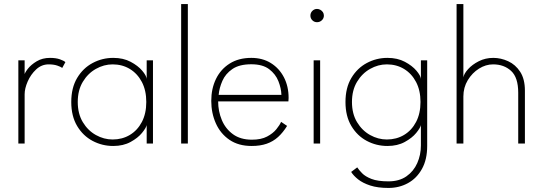

<svg xmlns="http://www.w3.org/2000/svg" viewBox="-20 -708 2689 947"><path d="M101.5 0H70.5V-410.5H101.5V-333.5H99Q100.5 -347 116.8 -368Q133 -389 161.2 -405.8Q189.5 -422.5 226.5 -422.5Q255.5 -422.5 275.5 -415.5Q295.5 -408.5 302.5 -401.5L287 -373Q280 -378.5 262.5 -384.5Q245 -390.5 220 -390.5Q185 -390.5 158.2 -365.5Q131.5 -340.5 116.5 -306Q101.5 -271.5 101.5 -243Z M703.5 0V-91Q700.5 -77 680.2 -52.2Q660 -27.5 624 -7.8Q588 12 538.5 12Q484 12 436.8 -13Q389.5 -38 360.5 -86.5Q331.5 -135 331.5 -205Q331.5 -275 360.5 -323.5Q389.5 -372 436.8 -397.2Q484 -422.5 538.5 -422.5Q588 -422.5 624.2 -403.2Q660.5 -384 681.2 -359.5Q702 -335 703.5 -319V-410.5H734.5V0ZM363.5 -205Q363.5 -147 388.5 -105.5Q413.5 -64 453 -42Q492.5 -20 535.5 -20Q583 -20 620.5 -42.5Q658 -65 679.8 -106.5Q701.5 -148 701.5 -205Q701.5 -262 679.8 -303.5Q658 -345 620.5 -367.8Q583 -390.5 535.5 -390.5Q492.5 -390.5 453 -368.2Q413.5 -346 388.5 -304.5Q363.5 -263 363.5 -205Z M906.5 0H873.5V-688H906.5Z M1056 -208Q1056 -159.5 1074 -116.2Q1092 -73 1129 -46Q1166 -19 1222.5 -19Q1268 -19 1297.2 -34.5Q1326.5 -50 1343.2 -70.8Q1360 -91.5 1366.5 -107L1396 -87Q1376 -54.5 1351.5 -32.2Q1327 -10 1295.2 1Q1263.5 12 1221 12Q1156.5 12 1112 -18.2Q1067.5 -48.5 1044.8 -99.2Q1022 -150 1022 -210.5Q1022 -270.5 1045.2 -318.5Q1068.5 -366.5 1112.8 -394.5Q1157 -422.5 1219.5 -422.5Q1275 -422.5 1316.2 -396.8Q1357.5 -371 1380.5 -326.5Q1403.5 -282 1403.5 -225Q1403.5 -220.5 1403 -216.2Q1402.5 -212 1402.5 -208ZM1368 -240Q1367 -272.5 1353.2 -307.5Q1339.5 -342.5 1307.5 -366.8Q1275.5 -391 1219.5 -391Q1160.5 -391 1126.2 -367.5Q1092 -344 1076.8 -309Q1061.5 -274 1058.5 -240Z M1527 0V-410.5H1559V0ZM1543.5 -598.5Q1530 -598.5 1520.5 -608Q1511 -617.5 1511 -631Q1511 -645 1520.8 -654.5Q1530.5 -664 1543.5 -664Q1552.5 -664 1560.2 -659.5Q1568 -655 1572.8 -647.8Q1577.5 -640.5 1577.5 -631Q1577.5 -617.5 1567.5 -608Q1557.5 -598.5 1543.5 -598.5Z M1896 219Q1843 219 1806.2 207Q1769.5 195 1746.5 176.8Q1723.5 158.5 1712 140L1742 117.5Q1750 130 1765.8 146.2Q1781.5 162.5 1812.2 174.5Q1843 186.5 1896 186.5Q1949 186.5 1984.5 161.8Q2020 137 2038 96.5Q2056 56 2056 9V-7H2087V12Q2087 79 2061.2 125.2Q2035.5 171.5 1992.2 195.2Q1949 219 1896 219ZM2056 0V-91Q2053 -77 2032.8 -52.2Q2012.5 -27.5 1976.5 -7.8Q1940.5 12 1891 12Q1836.5 12 1789.2 -13Q1742 -38 1713 -86.5Q1684 -135 1684 -205Q1684 -275 1713 -323.5Q1742 -372 1789.2 -397.2Q1836.5 -422.5 1891 -422.5Q1940.5 -422.5 1976.8 -403.2Q2013 -384 2033.8 -359.5Q2054.5 -335 2056 -319V-410.5H2087V0ZM1716 -205Q1716 -147 1741 -105.5Q1766 -64 1805.5 -42Q1845 -20 1888 -20Q1935.5 -20 1973 -42.5Q2010.5 -65 2032.2 -106.5Q2054 -148 2054 -205Q2054 -262 2032.2 -303.5Q2010.5 -345 1973 -367.8Q1935.5 -390.5 1888 -390.5Q1845 -390.5 1805.5 -368.2Q1766 -346 1741 -304.5Q1716 -263 1716 -205Z M2413 -422.5Q2450.5 -422.5 2486.5 -406Q2522.5 -389.5 2545.8 -353.8Q2569 -318 2569 -261V0H2536V-250.5Q2536 -326 2501 -358.2Q2466 -390.5 2412 -390.5Q2376 -390.5 2342.5 -369.5Q2309 -348.5 2287.2 -312.5Q2265.5 -276.5 2265.5 -232V0H2232V-688H2265.5V-326.5Q2268.5 -344.5 2288.8 -367Q2309 -389.5 2341.5 -406Q2374 -422.5 2413 -422.5Z"/></svg>

Font: League Spartan Thin
Style: Regular
Weight: 100
Foundry: The League of Moveable Type
Version: Version 2.002